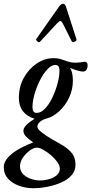

<svg xmlns="http://www.w3.org/2000/svg" viewBox="-67 -724 484 1017"><path d="M109 273Q70 273 34 260Q-2 247 -24.5 222.5Q-47 198 -47 163Q-47 132 -21 106Q5 80 41 61Q77 42 109 30Q88 16 72.5 1Q57 -14 57 -32Q57 -58 116 -95Q33 -121 33 -206Q33 -265 59.5 -312.5Q86 -360 128 -388Q170 -416 217 -416Q232 -416 246 -413Q260 -410 275 -404Q291 -398 303.5 -395Q316 -392 335 -392Q344 -392 356.5 -393.5Q369 -395 383 -397Q387 -397 392 -393Q397 -389 397 -379Q397 -345 372 -345Q363 -345 346 -349.5Q329 -354 304 -364Q319 -342 319 -296Q319 -250 299.5 -208Q280 -166 247.5 -135.5Q215 -105 176 -95Q158 -90 144.5 -78.5Q131 -67 131 -53Q131 -41 153 -23.5Q175 -6 205 11.5Q235 29 260 43Q290 60 311.5 84.5Q333 109 333 149Q333 181 312 204.5Q291 228 256.5 243Q222 258 183 265.5Q144 273 109 273ZM127 -126Q150 -126 171.5 -148.5Q193 -171 210 -206.5Q227 -242 237.5 -280.5Q248 -319 248 -350Q248 -380 226 -380Q206 -380 184.5 -357.5Q163 -335 145 -299.5Q127 -264 116 -225.5Q105 -187 105 -156Q105 -126 127 -126ZM146 232Q167 232 191.5 225.5Q216 219 233 204.5Q250 190 250 169Q250 153 236.5 134Q223 115 203 98Q183 81 162.5 69.5Q142 58 129 58Q112 58 91 73Q70 88 54.5 110.5Q39 133 39 157Q39 183 57 200Q75 217 100 224.5Q125 232 146 232ZM145 -503Q139 -497 130.5 -505Q122 -513 125 -517L245 -688Q256 -704 268 -704Q274 -704 277.5 -699Q281 -694 283 -687L338 -516Q341 -509 329 -503.5Q317 -498 313 -505L266 -599Q258 -613 253 -613Q248 -613 234 -599Z"/></svg>

Font: Junicode Two Beta Condensed Medium
Style: Italic
Weight: 500
Width: 3
Italic angle: -9°
Version: Version 1.053; ttfautohint (v1.8.4)